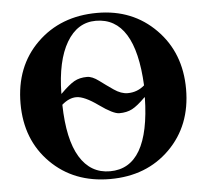

<svg xmlns="http://www.w3.org/2000/svg" viewBox="-51 -745 880 818"><g transform="rotate(-5 389.0 -336.0)"><path d="M394 -691Q545 -691 644 -590.5Q743 -490 743 -335Q743 -179 643.5 -80Q544 19 388 19Q233 19 134 -80Q35 -179 35 -334Q35 -493 136 -592Q237 -691 394 -691ZM212 -361H213Q249 -397 272 -410Q295 -423 327 -423Q349 -423 377 -402Q405 -381 435.5 -360Q466 -339 494 -339Q535 -339 566 -366Q552 -658 385 -658Q306 -658 260 -580Q214 -502 212 -361ZM565 -315H563Q529 -281 506 -269Q483 -257 451 -257Q425 -257 366.5 -299Q308 -341 274 -341Q243 -341 212 -314Q215 -165 261 -89.5Q307 -14 390 -14Q559 -14 565 -315Z"/></g></svg>

Font: STIX
Style: Bold
Weight: 700
Designer: MicroPress Inc., with final additions and corrections provided by Coen Hoffman, Elsevier (retired)
Version: Version 1.1.1